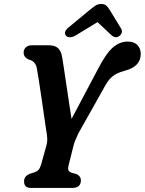

<svg xmlns="http://www.w3.org/2000/svg" viewBox="-20 -922 710 942"><path d="M377 -37.5Q376.5 0 335 0H132.5Q113.5 0 105.8 -8.5Q98 -17 98 -32Q98 -58 126.5 -69.5L147.5 -76Q162 -81 169.2 -89Q176.5 -97 182 -116L208 -209.5Q213 -229.5 211.5 -247.2Q210 -265 207 -281Q203.5 -303.5 197.5 -345.5Q191.5 -387.5 184.5 -435.5Q177.5 -483.5 171 -525.2Q164.5 -567 160.5 -588.5Q156.5 -606.5 147 -616Q137.5 -625.5 122.5 -629.5Q96 -640 96 -664Q96 -679.5 107 -689.8Q118 -700 137 -700H217.5Q248.5 -700 264 -686.5Q279.5 -673 285 -641Q288.5 -621 293.8 -585.5Q299 -550 305.5 -507Q312 -464 318.5 -420Q325 -376 331 -338.5L461 -584Q500.5 -660.5 534 -689.2Q567.5 -718 606.5 -718Q638 -718 654.2 -701Q670.5 -684 670.5 -657Q670.5 -596 594 -575.5Q569.5 -569 551.5 -560Q533.5 -551 518 -533.5Q502.5 -516 486 -483.5L365.5 -269.5Q355.5 -249 350 -235.2Q344.5 -221.5 341 -208.5L316.5 -111Q312.5 -94 316.2 -86.2Q320 -78.5 331 -74.5L355.5 -68Q377 -57 377 -37.5ZM353.5 -749.5Q337 -739.5 324 -739.2Q311 -739 304.5 -746Q288.5 -764.5 317 -788L415 -869Q433 -884 446.2 -893.2Q459.5 -902.5 476.5 -902.5Q493.5 -902.5 502.8 -893.5Q512 -884.5 521 -869L574 -782Q580.5 -770.5 577 -760.8Q573.5 -751 565.5 -745.5Q546.5 -731.5 526.5 -749.5L458.5 -813.5Z"/></svg>

Font: Fraunces 144pt S100 SemiBold
Style: Italic
Weight: 600
Italic angle: -16°
Version: Version 1.000; ttfautohint (v1.8.3)